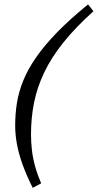

<svg xmlns="http://www.w3.org/2000/svg" viewBox="-20 -750 457 898"><path d="M417 -697.5Q332.5 -621.5 276 -550.8Q219.5 -480 186.5 -410.5Q153.5 -341 139.2 -269.8Q125 -198.5 125 -121.5Q125 -83.5 129.5 -46.2Q134 -9 144.5 29Q155 67 172.5 107.5L133 128.5Q104.5 71.5 86.2 21.2Q68 -29 59.5 -74.5Q51 -120 51 -163Q51 -217 59.2 -268.8Q67.5 -320.5 88.8 -373Q110 -425.5 148.5 -481.2Q187 -537 246.5 -598.2Q306 -659.5 392 -729.5Z"/></svg>

Font: Newsreader 11pt
Style: Italic
Weight: 400
Italic angle: -17°
Version: Version 1.003